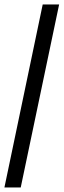

<svg xmlns="http://www.w3.org/2000/svg" viewBox="-29 -790 284 857"><path d="M63.5 46.9H-9.3L161.6 -770H234.9Z"/></svg>

Font: Flanker
Style: Bold
Weight: 700
Designer: Flanker
Foundry: Flanker
Version: Version 2.021